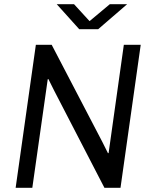

<svg xmlns="http://www.w3.org/2000/svg" viewBox="-20 -901 733 921"><path d="M55 0 152 -686H228L471 -220L498 -166L501 -167L574 -686H655L558 0H481L241 -464L212 -522L209 -521L135 0ZM360 -761 252 -881H335L423 -785H392L507 -881H590L451 -761Z"/></svg>

Font: Chivo Medium Light
Style: Italic
Weight: 300
Italic angle: -8.05°
Version: Version 2.002